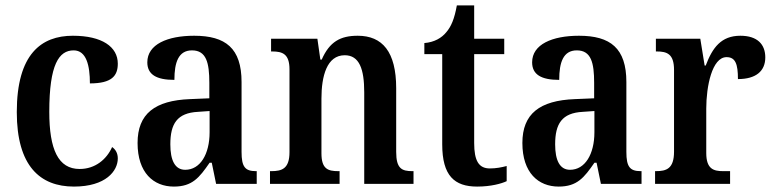

<svg xmlns="http://www.w3.org/2000/svg" viewBox="-20 -679 2859 709"><path d="M253 10C371 10 415 -48 415 -94C415 -113 407 -127 394 -136C374 -91 332 -55 274 -55C195 -55 162 -127 162 -266C162 -442 198 -493 252 -493C299 -493 312 -437 312 -371C393 -371 415 -399 415 -444C415 -506 357 -547 249 -547C133 -547 42 -480 42 -265C42 -66 128 10 253 10Z M622 10C690 10 716 -23 754 -78H762L778 0H928V-47H925C885 -47 872 -63 872 -118V-376C872 -501 813 -547 697 -547C598 -547 524 -515 524 -449C524 -404 557 -384 624 -384C624 -449 639 -493 689 -493C742 -493 753 -447 753 -373V-316L682 -313C552 -308 488 -259 488 -151C488 -41 547 10 622 10ZM664 -52C626 -52 609 -87 609 -146C609 -222 634 -262 711 -266L754 -269V-191C754 -109 719 -52 664 -52Z M977 0H1234V-47H1229C1191 -47 1167 -55 1167 -113V-315C1167 -398 1187 -475 1253 -475C1307 -475 1325 -424 1325 -338V0H1507V-47H1503C1464 -47 1443 -56 1443 -118V-353C1443 -488 1392 -547 1301 -547C1237 -547 1197 -525 1168 -459H1163L1152 -536H981V-489H985C1023 -489 1049 -480 1049 -423V-117C1049 -56 1021 -47 982 -47H977Z M1742 10C1793 10 1832 -1 1851 -10V-66C1832 -61 1812 -57 1789 -57C1748 -57 1731 -85 1731 -151V-479H1842V-536H1731V-659H1667C1658 -609 1646 -581 1628 -560C1611 -539 1584 -523 1547 -520V-479H1613V-146C1613 -30 1658 10 1742 10Z M2043 10C2111 10 2137 -23 2175 -78H2183L2199 0H2349V-47H2346C2306 -47 2293 -63 2293 -118V-376C2293 -501 2234 -547 2118 -547C2019 -547 1945 -515 1945 -449C1945 -404 1978 -384 2045 -384C2045 -449 2060 -493 2110 -493C2163 -493 2174 -447 2174 -373V-316L2103 -313C1973 -308 1909 -259 1909 -151C1909 -41 1968 10 2043 10ZM2085 -52C2047 -52 2030 -87 2030 -146C2030 -222 2055 -262 2132 -266L2175 -269V-191C2175 -109 2140 -52 2085 -52Z M2399 0H2676V-47H2650C2615 -47 2588 -55 2588 -114V-278C2588 -359 2609 -468 2663 -468C2696 -468 2705 -442 2705 -387C2771 -387 2806 -416 2806 -467C2806 -515 2777 -547 2714 -547C2643 -547 2611 -503 2586 -437H2582L2566 -536H2402V-489H2405C2443 -489 2469 -480 2469 -421V-119C2469 -56 2441 -47 2402 -47H2399Z"/></svg>

Font: Noto Serif Tamil Condensed SemiBold
Style: Italic
Weight: 600
Width: 3
Italic angle: -12°
Designer: Indian Type Foundry, Tom Grace, and the Monotype Design Team
Foundry: Monotype Imaging Inc.
Version: Version 2.003